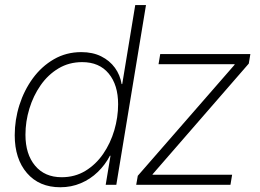

<svg xmlns="http://www.w3.org/2000/svg" viewBox="-20 -748 1052 777"><path d="M224.1 9.8Q138.7 9.8 89.1 -47.6Q39.6 -105 39.6 -200.7Q39.6 -263.2 58.6 -323Q77.6 -382.8 113 -431.2Q148.4 -479.5 198.2 -508.3Q248 -537.1 309.1 -537.1Q355 -537.1 389.4 -520Q423.8 -502.9 445.1 -473.6Q466.3 -444.3 472.2 -407.7H474.6L527.3 -727.5H570.8L450.7 0H407.7L427.2 -117.7H424.8Q405.8 -81.1 375.7 -52Q345.7 -22.9 307.1 -6.6Q268.6 9.8 224.1 9.8ZM229.5 -30.8Q283.2 -30.8 325.7 -56.6Q368.2 -82.5 397.7 -125.5Q427.2 -168.5 442.6 -220.9Q458 -273.4 458 -326.2Q458 -404.3 419.9 -450.4Q381.8 -496.6 312.5 -496.6Q259.3 -496.6 216.8 -471.2Q174.3 -445.8 144.5 -403.1Q114.7 -360.4 98.9 -308.3Q83 -256.3 83 -202.6Q83 -124 122.1 -77.4Q161.1 -30.8 229.5 -30.8ZM531.2 0 537.6 -36.6 929.2 -485.8 929.7 -488.3H621.6L628.4 -529.3H993.2L986.8 -490.7L597.7 -43L597.2 -41H919.4L912.6 0Z"/></svg>

Font: Inter 24pt ExtraLight
Style: Italic
Weight: 250
Italic angle: -9.3988°
Version: Version 4.001;git-66647c0bb